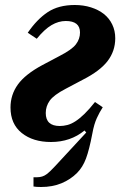

<svg xmlns="http://www.w3.org/2000/svg" viewBox="-20 -556 504 768"><path d="M184 12Q112 12 67 -24Q22 -60 22 -126Q22 -177 51.5 -218Q81 -259 150 -296L218 -332Q267 -357 283.5 -378.5Q300 -400 300 -426Q300 -472 243 -472Q214 -472 186 -455.5Q158 -439 127 -401L91 -425Q128 -479 171 -507.5Q214 -536 279 -536Q314 -536 344 -526.5Q374 -517 395.5 -500Q417 -483 429 -458Q441 -433 441 -403Q441 -352 410.5 -312Q380 -272 311 -237L243 -201Q195 -176 179 -153.5Q163 -131 163 -104Q163 -52 219 -52Q234 -52 249.5 -56Q265 -60 282 -71Q299 -82 318 -100.5Q337 -119 360 -148L391 -127Q384 -116 378.5 -106Q373 -96 367.5 -84Q362 -72 357.5 -57Q353 -42 349 -20Q337 43 324 78Q311 113 288 136Q262 162 226 177Q190 192 144 192Q124 192 114 190V153H128Q150 153 165.5 141.5Q181 130 201 108L325 -26L318 -34Q262 12 184 12Z"/></svg>

Font: IBM Plex Serif
Style: Bold Italic
Weight: 700
Italic angle: -14°
Designer: Mike Abbink, Paul van der Laan, Pieter van Rosmalen
Foundry: Bold Monday
Version: Version 3.001